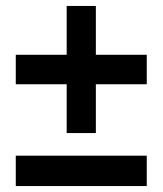

<svg xmlns="http://www.w3.org/2000/svg" viewBox="-20 -632 546 645"><path d="M33 -7V-109H473V-7ZM33 -349V-448H204V-612H302V-448H473V-349H302V-185H204V-349Z"/></svg>

Font: Trueno
Style: SBd
Weight: 600
Designer: Julieta Ulanovsky
Foundry: Julieta Ulanovsky
Version: Version 3.001b